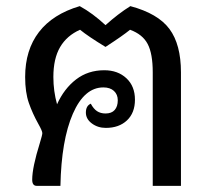

<svg xmlns="http://www.w3.org/2000/svg" viewBox="-20 -606 680 626"><path d="M570 -370V0H478V-370Q478 -431 461.5 -462.5Q445 -494 404 -509Q381 -490 324 -453Q268 -487 241 -509Q198 -490 176 -452.5Q154 -415 154 -355Q154 -309 166 -266Q189 -317 228 -347Q267 -377 320 -377Q364 -377 392 -351Q420 -325 420 -281Q420 -238 394 -213.5Q368 -189 325 -189Q299 -189 279.5 -203.5Q260 -218 260 -239Q260 -261 276 -268Q285 -251 296.5 -243.5Q308 -236 324 -236Q344 -236 354 -247.5Q364 -259 364 -279Q364 -298 351.5 -309.5Q339 -321 317 -321Q255 -321 217.5 -235Q180 -149 177 0H100Q85 0 85 -20Q85 -60 110 -140Q118 -166 118 -172Q118 -179 105 -202Q86 -236 74 -270.5Q62 -305 62 -355Q62 -443 107 -501.5Q152 -560 240 -586Q282 -563 324 -524Q365 -561 405 -586Q495 -562 532.5 -511.5Q570 -461 570 -370Z"/></svg>

Font: Krub Medium
Style: Regular
Weight: 500
Designer: Ekaluck Peanpanawate
Foundry: Cadson Demak Co.,Ltd.
Version: Version 1.000; ttfautohint (v1.6)